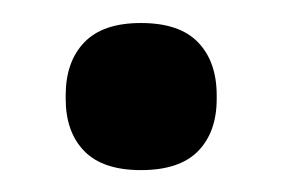

<svg xmlns="http://www.w3.org/2000/svg" viewBox="-20 -350 252 171"><path d="M105.5 -198.5Q71.5 -198.5 55 -215.5Q38.5 -232.5 38.5 -262V-265Q38.5 -295 55 -312.2Q71.5 -329.5 105.5 -329.5Q140 -329.5 156.5 -312.2Q173 -295 173 -265V-262Q173 -232.5 156.5 -215.5Q140 -198.5 105.5 -198.5Z"/></svg>

Font: Anek Latin Medium SemiBold
Style: Regular
Weight: 600
Version: Version 1.003